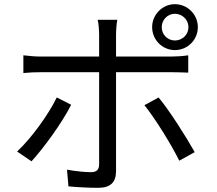

<svg xmlns="http://www.w3.org/2000/svg" viewBox="-20 -857 1040 920"><path d="M818 -791C854 -791 883 -762 883 -727C883 -691 854 -663 818 -663C783 -663 755 -691 755 -727C755 -762 783 -791 818 -791ZM818 -617C879 -617 928 -666 928 -727C928 -787 879 -837 818 -837C758 -837 709 -787 709 -727C709 -666 758 -617 818 -617ZM252 -390C213 -309 129 -193 62 -131L131 -84C188 -146 278 -269 321 -355ZM801 -511C825 -511 855 -510 882 -509V-592C857 -588 824 -586 800 -586H536V-691C536 -712 539 -748 542 -762H448C452 -748 455 -713 455 -691V-586H177C145 -586 120 -589 92 -592V-507C119 -510 147 -511 177 -511H455V-70C455 -44 443 -32 416 -32C390 -32 344 -36 301 -44L308 36C348 40 408 43 450 43C510 43 536 16 536 -37V-511ZM672 -353C723 -290 800 -166 839 -87L913 -128C872 -201 793 -326 740 -390Z"/></svg>

Font: Noto Sans T Chinese Regular
Style: Regular
Weight: 400
Designer: Ryoko NISHIZUKA (kana & ideographs); Paul D. Hunt (Latin, Greek & Cyrillic); Wenlong ZHANG (bopomofo); Sandoll Communica
Foundry: Adobe Systems Incorporated
Version: Version 1.000;PS 1;hotconv 1.0.78;makeotf.lib2.5.61930